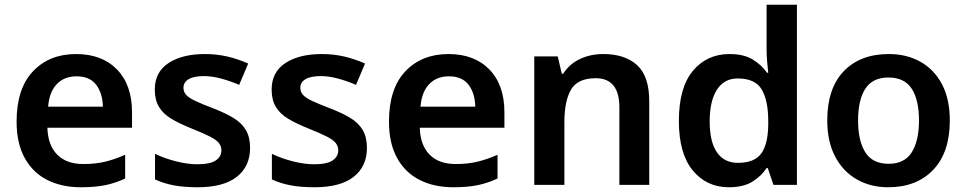

<svg xmlns="http://www.w3.org/2000/svg" viewBox="-20 -780 4077 810"><path d="M301 -552Q410 -552 473.5 -487Q537 -422 537 -306V-241H180Q182 -168 221 -128Q260 -88 332 -88Q383 -88 424 -98Q465 -108 508 -127V-27Q468 -8 425 1Q382 10 321 10Q241 10 180 -20.5Q119 -51 84.5 -113Q50 -175 50 -267Q50 -406 119 -479Q188 -552 301 -552ZM303 -458Q251 -458 219.5 -425Q188 -392 183 -330H414Q413 -386 386 -422Q359 -458 303 -458Z M1035 -156Q1035 -78 979 -34Q923 10 814 10Q756 10 713.5 2Q671 -6 634 -23V-131Q673 -112 722 -99.5Q771 -87 812 -87Q866 -87 890 -103Q914 -119 914 -146Q914 -163 903.5 -176.5Q893 -190 865.5 -204Q838 -218 788 -238Q738 -258 703.5 -278.5Q669 -299 651 -328.5Q633 -358 633 -402Q633 -476 691 -514Q749 -552 844 -552Q895 -552 939.5 -541.5Q984 -531 1027 -512L989 -422Q952 -438 913 -448.5Q874 -459 841 -459Q798 -459 776 -446Q754 -433 754 -410Q754 -392 765.5 -379.5Q777 -367 804.5 -354Q832 -341 882 -322Q931 -303 965.5 -282Q1000 -261 1017.5 -231Q1035 -201 1035 -156Z M1528 -156Q1528 -78 1472 -34Q1416 10 1307 10Q1249 10 1206.5 2Q1164 -6 1127 -23V-131Q1166 -112 1215 -99.5Q1264 -87 1305 -87Q1359 -87 1383 -103Q1407 -119 1407 -146Q1407 -163 1396.5 -176.5Q1386 -190 1358.5 -204Q1331 -218 1281 -238Q1231 -258 1196.5 -278.5Q1162 -299 1144 -328.5Q1126 -358 1126 -402Q1126 -476 1184 -514Q1242 -552 1337 -552Q1388 -552 1432.5 -541.5Q1477 -531 1520 -512L1482 -422Q1445 -438 1406 -448.5Q1367 -459 1334 -459Q1291 -459 1269 -446Q1247 -433 1247 -410Q1247 -392 1258.5 -379.5Q1270 -367 1297.5 -354Q1325 -341 1375 -322Q1424 -303 1458.5 -282Q1493 -261 1510.5 -231Q1528 -201 1528 -156Z M1872 -552Q1981 -552 2044.5 -487Q2108 -422 2108 -306V-241H1751Q1753 -168 1792 -128Q1831 -88 1903 -88Q1954 -88 1995 -98Q2036 -108 2079 -127V-27Q2039 -8 1996 1Q1953 10 1892 10Q1812 10 1751 -20.5Q1690 -51 1655.5 -113Q1621 -175 1621 -267Q1621 -406 1690 -479Q1759 -552 1872 -552ZM1874 -458Q1822 -458 1790.5 -425Q1759 -392 1754 -330H1985Q1984 -386 1957 -422Q1930 -458 1874 -458Z M2525 -552Q2617 -552 2668 -505Q2719 -458 2719 -353V0H2593V-327Q2593 -450 2493 -450Q2417 -450 2389 -402Q2361 -354 2361 -264V0H2234V-542H2333L2350 -469H2356Q2382 -510 2426.5 -531Q2471 -552 2525 -552Z M3055 10Q2961 10 2902.5 -61Q2844 -132 2844 -270Q2844 -410 2903 -481Q2962 -552 3058 -552Q3118 -552 3155.5 -529Q3193 -506 3216 -473H3221Q3219 -489 3216.5 -518.5Q3214 -548 3214 -571V-760H3342V0H3243L3219 -71H3214Q3192 -37 3154 -13.5Q3116 10 3055 10ZM3093 -93Q3163 -93 3191.5 -132.5Q3220 -172 3221 -253V-269Q3221 -356 3193.5 -402.5Q3166 -449 3092 -449Q3035 -449 3004.5 -401.5Q2974 -354 2974 -268Q2974 -182 3004.5 -137.5Q3035 -93 3093 -93Z M3987 -272Q3987 -137 3917 -63.5Q3847 10 3727 10Q3653 10 3595 -23Q3537 -56 3503.5 -119Q3470 -182 3470 -272Q3470 -407 3539.5 -479.5Q3609 -552 3730 -552Q3805 -552 3863 -519.5Q3921 -487 3954 -424.5Q3987 -362 3987 -272ZM3600 -272Q3600 -186 3630.5 -137.5Q3661 -89 3729 -89Q3796 -89 3826.5 -137.5Q3857 -186 3857 -272Q3857 -358 3826.5 -405.5Q3796 -453 3728 -453Q3661 -453 3630.5 -405.5Q3600 -358 3600 -272Z"/></svg>

Font: Noto Sans Lao UI SemBd
Style: Regular
Weight: 600
Designer: Monotype Design Team
Foundry: Monotype Imaging Inc.
Version: Version 2.000; ttfautohint (v1.8.4.7-5d5b)